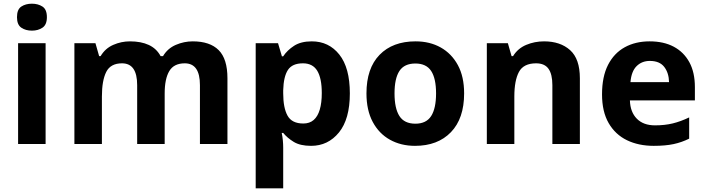

<svg xmlns="http://www.w3.org/2000/svg" viewBox="-20 -780 3827 1040"><path d="M227 -546V0H78V-546ZM153 -760Q186 -760 210 -744.5Q234 -729 234 -687Q234 -646 210 -630Q186 -614 153 -614Q119 -614 95.5 -630Q72 -646 72 -687Q72 -729 95.5 -744.5Q119 -760 153 -760Z M1024 -556Q1117 -556 1164.5 -508.5Q1212 -461 1212 -356V0H1063V-319Q1063 -437 981 -437Q922 -437 897 -395Q872 -353 872 -274V0H723V-319Q723 -437 641 -437Q579 -437 555.5 -390.5Q532 -344 532 -257V0H383V-546H497L517 -476H525Q550 -518 593.5 -537Q637 -556 684 -556Q744 -556 786 -536.5Q828 -517 850 -476H863Q888 -518 932.5 -537Q977 -556 1024 -556Z M1669 -556Q1761 -556 1818 -484.5Q1875 -413 1875 -274Q1875 -135 1816 -62.5Q1757 10 1665 10Q1606 10 1571 -11.5Q1536 -33 1514 -60H1506Q1510 -41 1512 -20.5Q1514 0 1514 20V240H1365V-546H1486L1507 -475H1514Q1536 -508 1573 -532Q1610 -556 1669 -556ZM1621 -437Q1563 -437 1539.5 -401Q1516 -365 1514 -291V-275Q1514 -196 1537.5 -153.5Q1561 -111 1623 -111Q1657 -111 1679 -130Q1701 -149 1712 -186Q1723 -223 1723 -276Q1723 -356 1698.5 -396.5Q1674 -437 1621 -437Z M2494 -274Q2494 -138 2422.5 -64Q2351 10 2228 10Q2152 10 2092.5 -23Q2033 -56 1999 -119.5Q1965 -183 1965 -274Q1965 -410 2036 -483Q2107 -556 2231 -556Q2308 -556 2367 -523Q2426 -490 2460 -427.5Q2494 -365 2494 -274ZM2117 -274Q2117 -193 2143.5 -151.5Q2170 -110 2230 -110Q2289 -110 2315.5 -151.5Q2342 -193 2342 -274Q2342 -355 2315.5 -395.5Q2289 -436 2230 -436Q2170 -436 2143.5 -395.5Q2117 -355 2117 -274Z M2927 -556Q3015 -556 3068 -508.5Q3121 -461 3121 -356V0H2972V-319Q2972 -378 2951 -407.5Q2930 -437 2884 -437Q2816 -437 2791 -390.5Q2766 -344 2766 -257V0H2617V-546H2731L2751 -476H2759Q2785 -518 2830.5 -537Q2876 -556 2927 -556Z M3499 -556Q3575 -556 3629.5 -527Q3684 -498 3714 -443Q3744 -388 3744 -308V-236H3392Q3394 -173 3429.5 -137Q3465 -101 3528 -101Q3581 -101 3624 -111.5Q3667 -122 3713 -144V-29Q3673 -9 3628.5 0.5Q3584 10 3521 10Q3439 10 3376 -20.5Q3313 -51 3277 -113Q3241 -175 3241 -269Q3241 -365 3273.5 -428.5Q3306 -492 3364 -524Q3422 -556 3499 -556ZM3500 -450Q3457 -450 3428.5 -422Q3400 -394 3395 -335H3604Q3603 -385 3578 -417.5Q3553 -450 3500 -450Z"/></svg>

Font: Noto Sans New Tai Lue
Style: Bold
Weight: 700
Version: Version 2.003